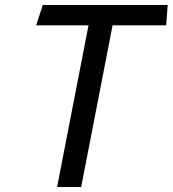

<svg xmlns="http://www.w3.org/2000/svg" viewBox="-20 -750 692 770"><path d="M305.5 0 431.5 -648.5H646.5L652.5 -730H151.5L125 -648.5H335L209 0Z"/></svg>

Font: Monaspace Argon
Style: Italic
Weight: 400
Italic angle: -11°
Designer: Riley Cran & the Lettermatic Team
Foundry: Lettermatic
Version: Version 1.101 (Monaspace Argon)